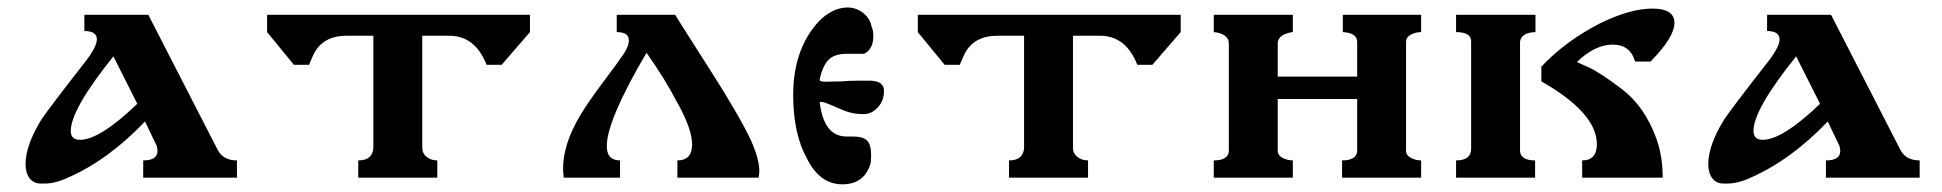

<svg xmlns="http://www.w3.org/2000/svg" viewBox="-20 -472 5159 510"><path d="M88.9 15.6Q69.3 15.6 58.6 1.5Q47.9 -12.7 47.9 -36.1Q47.9 -85.9 89.8 -154.3Q109.4 -183.6 203.1 -303.7Q237.3 -346.7 237.3 -367.2Q237.3 -389.6 204.1 -389.6V-432.6H374L558.6 -73.2Q573.2 -45.9 609.4 -45.9V0H360.4V-45.9Q398.4 -45.9 398.4 -71.3Q398.4 -74.2 396.5 -84L365.2 -149.4Q267.6 -46.9 160.2 0Q127 15.6 97.7 15.6ZM281.2 -322.3Q168 -181.6 168 -124Q168 -100.6 192.4 -100.6Q245.1 -100.6 344.7 -196.3Z M931.6 -45.9Q968.8 -45.9 971.7 -78.1V-377H900.4Q834 -377 810.5 -322.3L800.8 -299.8H760.7L689.5 -386.7V-432.6H1387.7V-386.7L1312.5 -299.8H1272.5Q1242.2 -377 1173.8 -377H1101.6V-79.1Q1101.6 -64.5 1113.3 -55.2Q1125 -45.9 1141.6 -45.9V0H931.6Z M1697.3 -332Q1591.8 -152.3 1591.8 -84Q1591.8 -45.9 1627 -45.9V0H1477.5Q1475.6 -15.6 1475.6 -23.4Q1475.6 -89.8 1521.5 -166Q1541 -199.2 1582.5 -254.4Q1624 -309.6 1637.2 -329.6Q1650.4 -349.6 1650.4 -365.2Q1650.4 -386.7 1618.2 -386.7V-432.6H1773.4Q1792 -402.3 1867.2 -284.7Q1942.4 -167 1973.6 -101.6Q1997.1 -49.8 1997.1 -16.6Q1997.1 -13.7 1995.1 0H1779.3V-45.9Q1818.4 -45.9 1818.4 -88.4Q1818.4 -130.9 1775.4 -206.1Q1750 -255.9 1697.3 -332Z M2157.2 -201.2Q2168 -109.4 2228.5 -109.4H2245.1Q2272.5 -109.4 2283.2 -98.6Q2293.9 -87.9 2293.9 -59.6L2293 -40Q2277.3 17.6 2217.3 17.6Q2157.2 17.6 2123 -51.8Q2086.9 -117.2 2086.9 -219.7Q2086.9 -322.3 2135.7 -391.6Q2158.2 -422.9 2182.6 -437.5Q2207 -452.1 2231 -452.1Q2254.9 -452.1 2272.9 -437.5Q2291 -422.9 2294.9 -402.3Q2299.8 -391.6 2299.8 -376Q2299.8 -341.8 2275.4 -329.1H2229.5Q2195.3 -329.1 2179.7 -312Q2164.1 -294.9 2157.2 -259.8Q2157.2 -254.9 2173.8 -254.9L2216.8 -255.9Q2233.4 -257.8 2265.6 -257.8H2288.1Q2328.1 -257.8 2328.1 -231Q2328.1 -204.1 2311.5 -186.5Q2294.9 -168.9 2274.4 -168.9Q2253.9 -168.9 2238.8 -172.9Q2223.6 -176.8 2205.1 -185.5Q2169.9 -201.2 2163.1 -201.2Z M2660.2 -45.9Q2697.3 -45.9 2700.2 -78.1V-377H2628.9Q2562.5 -377 2539.1 -322.3L2529.3 -299.8H2489.3L2418 -386.7V-432.6H3116.2V-386.7L3041 -299.8H3001Q2970.7 -377 2902.3 -377H2830.1V-79.1Q2830.1 -64.5 2841.8 -55.2Q2853.5 -45.9 2870.1 -45.9V0H2660.2Z M3754.9 -386.7Q3740.2 -386.7 3727.5 -379.9Q3714.8 -373 3714.8 -360.4V-69.3Q3715.8 -58.6 3728.5 -52.2Q3741.2 -45.9 3754.9 -45.9V0H3544.9V-45.9Q3582 -45.9 3585 -69.3V-209H3374V-69.3Q3375 -58.6 3387.7 -52.2Q3400.4 -45.9 3414.1 -45.9V0H3204.1V-45.9Q3241.2 -45.9 3244.1 -69.3V-356.4Q3244.1 -370.1 3232.4 -377.9Q3220.7 -385.7 3204.1 -386.7V-432.6H3414.1V-386.7Q3406.2 -386.7 3389.6 -379.9Q3374 -371.1 3374 -356.4V-268.6H3585V-360.4Q3585 -384.8 3546.9 -386.7V-432.6H3754.9Z M3847.7 -45.9Q3887.7 -45.9 3887.7 -77.1V-362.3Q3887.7 -386.7 3847.7 -386.7V-432.6H4058.6V-386.7Q4022.5 -385.7 4017.6 -362.3V-69.3Q4020.5 -45.9 4057.6 -45.9V0H3847.7ZM4364.3 -308.6H4323.2Q4310.5 -353.5 4263.7 -353.5Q4216.8 -353.5 4168.9 -307.6Q4168.9 -306.6 4198.2 -293.9Q4227.5 -281.2 4288.1 -235.4Q4348.6 -189.5 4379.9 -103.5Q4396.5 -57.6 4396.5 0H4182.6V-45.9Q4221.7 -45.9 4221.7 -88.9Q4221.7 -171.9 4074.2 -255.9V-294.9Q4138.7 -363.3 4230.5 -410.2Q4310.5 -449.2 4369.1 -449.2Q4427.7 -449.2 4427.7 -411.1Q4427.7 -373 4364.3 -308.6Z M4558.6 15.6Q4539.1 15.6 4528.3 1.5Q4517.6 -12.7 4517.6 -36.1Q4517.6 -85.9 4559.6 -154.3Q4579.1 -183.6 4672.9 -303.7Q4707 -346.7 4707 -367.2Q4707 -389.6 4673.8 -389.6V-432.6H4843.8L5028.3 -73.2Q5043 -45.9 5079.1 -45.9V0H4830.1V-45.9Q4868.2 -45.9 4868.2 -71.3Q4868.2 -74.2 4866.2 -84L4835 -149.4Q4737.3 -46.9 4629.9 0Q4596.7 15.6 4567.4 15.6ZM4751 -322.3Q4637.7 -181.6 4637.7 -124Q4637.7 -100.6 4662.1 -100.6Q4714.8 -100.6 4814.5 -196.3Z"/></svg>

Font: Menaion Unicode
Style: Regular
Weight: 400
Designer: Aleksandr Andreev
Foundry: Ponomar Technologies, Inc.
Version: 2.0